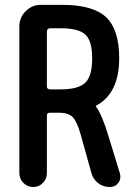

<svg xmlns="http://www.w3.org/2000/svg" viewBox="-20 -750 540 770"><path d="M168 -625V-403.3Q168 -392.6 179.7 -391.6H223.6Q293.9 -391.6 321.8 -418Q349.6 -444.3 349.6 -516.6Q349.6 -585.9 322.3 -611.3Q294.9 -636.7 223.6 -636.7H179.7Q175.8 -636.7 171.9 -633.3Q168 -629.9 168 -625ZM57.6 -55.7V-644.5Q57.6 -679.7 83 -705.1Q108.4 -730.5 142.6 -730.5H230.5Q352.5 -730.5 405.3 -681.2Q458 -631.8 458 -516.6Q458 -375 365.2 -326.2Q364.3 -326.2 364.3 -325.2V-323.2Q388.7 -292 415 -204.1L460.9 -54.7Q466.8 -33.2 454.6 -16.6Q442.4 0 419.9 0Q393.6 0 373.5 -15.6Q353.5 -31.2 346.7 -55.7L303.7 -210Q289.1 -262.7 271.5 -280.3Q253.9 -297.9 217.8 -297.9H179.7Q168 -297.9 168 -287.1V-55.7Q168 -32.2 151.9 -16.1Q135.7 0 112.8 0Q89.8 0 73.7 -16.6Q57.6 -33.2 57.6 -55.7Z"/></svg>

Font: Rounded-X Mgen+ 2m medium
Style: Regular
Weight: 500
Designer: [Source Han Sans]
Ryoko NISHIZUKA  (kana & ideographs); Paul D. Hunt (Latin, Greek & Cyrillic); Wenlong ZHANG  (bopomofo
Version: Version 1.059.20150602